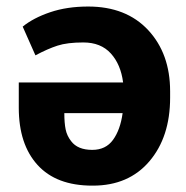

<svg xmlns="http://www.w3.org/2000/svg" viewBox="-20 -559 569 588"><path d="M264.5 9.5H262.5Q152.5 9.5 95 -53.8Q37.5 -117 37.5 -229V-306.5H357Q350 -361.5 319.5 -395.2Q289 -429 235 -429Q186 -429 156 -419.2Q126 -409.5 88.5 -389.5L49.5 -477.5Q82 -504 133.5 -521.5Q185 -539 250 -539Q366.5 -539 433.8 -466.8Q501 -394.5 501 -279.5V-260Q501 -139.5 437.5 -65Q374 9.5 264.5 9.5ZM262.5 -100Q304 -100 326.2 -130.8Q348.5 -161.5 355.5 -212.5H177Q177 -182.5 181 -162.8Q185 -143 198 -126.5Q218 -100 262.5 -100Z"/></svg>

Font: Roberto Sans
Style: Bold
Weight: 700
Designer: Google (font) & Cristiano Sobral (main changes)
Version: Version 1.000;October 12, 2021;FontCreator 14.0.0.2814 64-bi